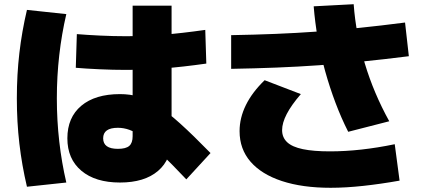

<svg xmlns="http://www.w3.org/2000/svg" viewBox="-20 -827 2040 912"><path d="M550 40Q433 40 366.5 -16Q300 -72 300 -170Q300 -269 366 -324.5Q432 -380 550 -380Q597 -380 639 -368Q681 -356 728 -325.5Q775 -295 835.5 -240.5Q896 -186 980 -100L865 25Q792 -52 742 -100Q692 -148 657.5 -174Q623 -200 595.5 -210Q568 -220 540 -220Q470 -220 470 -170Q470 -120 540 -120Q578 -120 594 -134Q610 -148 610 -180V-800H795V-170Q795 -70 730.5 -15Q666 40 550 40ZM576 -495Q517 -495 452 -498Q387 -501 340 -505L345 -665Q392 -661 455.5 -658Q519 -655 577 -655Q664 -655 753.5 -662Q843 -669 955 -685L960 -525Q847 -509 756 -502Q665 -495 576 -495ZM108 60Q84 -42 72 -145Q60 -248 60 -360Q60 -472 72 -575Q84 -678 108 -780L295 -760Q273 -666 261.5 -565Q250 -464 250 -360Q250 -256 261.5 -155Q273 -54 295 40Z M1551 65Q1416 65 1319 33Q1222 1 1170 -59Q1118 -119 1118 -204Q1118 -267 1148 -328Q1178 -389 1237 -446L1409 -380Q1364 -328 1342 -285.5Q1320 -243 1320 -209Q1320 -174 1344 -151.5Q1368 -129 1418.5 -118.5Q1469 -108 1547 -108Q1619 -108 1696 -116.5Q1773 -125 1855 -142L1878 31Q1788 47 1705 56Q1622 65 1551 65ZM1634 -201Q1601 -266 1573.5 -339Q1546 -412 1524.5 -489Q1503 -566 1489.5 -644Q1476 -722 1470 -797L1660 -807Q1665 -736 1678.5 -665.5Q1692 -595 1713 -525Q1734 -455 1763 -386.5Q1792 -318 1829 -251ZM1078 -660Q1189 -662 1288.5 -666Q1388 -670 1485.5 -677Q1583 -684 1685.5 -694.5Q1788 -705 1904 -720L1922 -560Q1803 -545 1698.5 -534.5Q1594 -524 1494.5 -517Q1395 -510 1293 -506Q1191 -502 1078 -500Z"/></svg>

Font: M PLUS 2 Black
Style: Regular
Weight: 900
Designer: Coji Morishita
Foundry: UNDERFOREST DESIGN
Version: Version 1.001